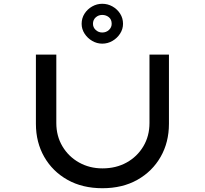

<svg xmlns="http://www.w3.org/2000/svg" viewBox="-20 -990 1084 1016"><path d="M522 6Q416 6 337 -38.5Q258 -83 214 -160Q170 -237 170 -335V-701H278V-339Q278 -270 310.5 -215.5Q343 -161 398.5 -130Q454 -99 522 -99Q594 -99 650 -130Q706 -161 738.5 -215.5Q771 -270 771 -339V-701H874V-335Q874 -237 830 -160Q786 -83 707 -38.5Q628 6 522 6ZM521 -759Q493 -759 468 -773.5Q443 -788 427.5 -812Q412 -836 412 -864Q412 -894 427.5 -918Q443 -942 468 -956Q493 -970 521 -970Q550 -970 575 -956Q600 -942 615.5 -918Q631 -894 631 -864Q631 -836 615.5 -812Q600 -788 575 -773.5Q550 -759 521 -759ZM521 -818Q542 -818 556.5 -831.5Q571 -845 571 -864Q571 -887 556 -899Q541 -911 521 -911Q501 -911 486.5 -898Q472 -885 472 -864Q472 -845 486.5 -831.5Q501 -818 521 -818Z"/></svg>

Font: Lexend Zetta
Style: Regular
Weight: 400
Designer: Bonnie Shaver-Troup, Thomas Jockin
Foundry: Lexend
Version: Version 1.007